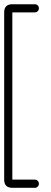

<svg xmlns="http://www.w3.org/2000/svg" viewBox="-20 -606 245 919"><path d="M166.2 273.3Q166.2 281.4 160.5 287.1Q154.8 292.9 146.7 292.9H39Q0 292.9 0 253.8V-546.7Q0 -585.7 39 -585.7H146.7Q154.8 -585.7 160.5 -580.2Q166.2 -574.8 166.2 -566.2Q166.2 -558.1 160.5 -552.4Q154.8 -546.7 146.7 -546.7H39V253.8H146.7Q154.8 253.8 160.5 259.5Q166.2 265.2 166.2 273.3Z"/></svg>

Font: Shan Mohne Unicode
Style: Normal
Weight: 400
Version: 2.0 Jan 1st, 2014